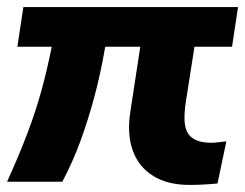

<svg xmlns="http://www.w3.org/2000/svg" viewBox="-22 -513 692 542"><path d="M512 9Q452 9 411 -16Q370 -41 353 -87.5Q336 -134 346 -198L374 -381H275Q262 -305 244.5 -240Q227 -175 205.5 -116Q184 -57 154 0H-2Q32 -75 56 -138.5Q80 -202 96 -261Q112 -320 124 -381H27L44 -493H650L633 -381H527L502 -222Q498 -193 499 -172Q500 -151 508 -137.5Q516 -124 532.5 -117Q549 -110 575 -110Q584 -110 594.5 -111.5Q605 -113 617 -114L592 5Q571 7 551.5 8Q532 9 512 9Z"/></svg>

Font: Nunito Sans 11pt ExtraBold
Style: Italic
Weight: 800
Italic angle: -9°
Version: Version 3.101;gftools[0.9.27]